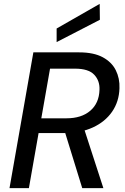

<svg xmlns="http://www.w3.org/2000/svg" viewBox="-20 -970 646 990"><path d="M29 0 152 -700H388Q463 -700 509.5 -675Q556 -650 577 -608Q598 -566 596 -515Q594 -446 558 -394Q522 -342 459 -313Q396 -284 313 -284H179L129 0ZM404 0 308 -311H412L513 0ZM193 -360H323Q400 -360 445.5 -399Q491 -438 493 -507Q495 -554 465.5 -585Q436 -616 367 -616H238ZM272 -753V-823L494 -950L495 -868Z"/></svg>

Font: DM Sans 16pt Medium
Style: Italic
Weight: 500
Italic angle: -10°
Version: Version 4.004;gftools[0.9.30]